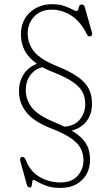

<svg xmlns="http://www.w3.org/2000/svg" viewBox="-20 -734 544 936"><path d="M419 47Q419 83 402.8 113.5Q386.5 144 354.2 163Q322 182 273.5 182Q234 182 206.5 172Q179 162 163 152.2Q147 142.5 142.5 142.5Q138.5 142.5 137.5 152Q136.5 161.5 134.8 170.8Q133 180 125.5 180Q115 180 111 167.5L79.5 53Q74 34 87.5 31Q99 29 105.5 45.5Q127 102 173.5 128.8Q220 155.5 275 155.5Q329 155.5 357.5 124Q386 92.5 387 49.5Q387 19 375 -7.2Q363 -33.5 329 -58Q295 -82.5 230.5 -107.5Q146 -140.5 109.2 -185.8Q72.5 -231 72.5 -290.5Q72.5 -335 94.5 -370.5Q116.5 -406 160 -423Q119 -452 100.5 -487.5Q82 -523 82 -565Q82 -633 125.5 -673.2Q169 -713.5 234 -713.5Q268 -713.5 292 -705.2Q316 -697 331 -688.8Q346 -680.5 352 -680.5Q359.5 -680.5 361.5 -688.2Q363.5 -696 366.2 -704Q369 -712 378 -712Q389.5 -712 393 -700.5L427.5 -578.5Q433 -561 422 -557.5Q410 -553 403 -567.5Q371.5 -631 326.2 -659Q281 -687 232 -687Q179 -687 147 -653.5Q115 -620 115 -571Q115 -523 144.8 -484.2Q174.5 -445.5 257 -412Q322.5 -385.5 360 -358.8Q397.5 -332 413.2 -300.2Q429 -268.5 428.5 -227.5Q428.5 -176.5 401.5 -142.5Q374.5 -108.5 329.5 -97.5Q379.5 -67.5 399.8 -33.2Q420 1 419 47ZM247.5 -137.5Q273.5 -126.5 294.5 -116.5Q343.5 -120 369.2 -151.5Q395 -183 395.5 -225Q396 -255.5 384 -281.8Q372 -308 338.2 -332.2Q304.5 -356.5 240 -382Q210.5 -393.5 186.5 -406.5Q149 -397 127.2 -366.8Q105.5 -336.5 105.5 -296Q105.5 -248.5 135.2 -209.8Q165 -171 247.5 -137.5Z"/></svg>

Font: Fraunces 72pt SuperSoft Thin
Style: Regular
Weight: 100
Version: Version 1.000;[b76b70a41]